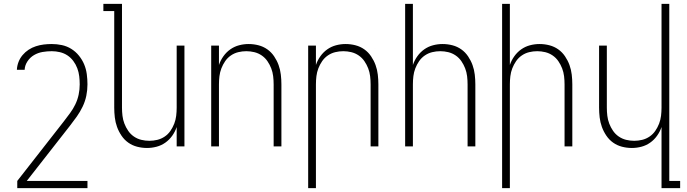

<svg xmlns="http://www.w3.org/2000/svg" viewBox="-20 -755 3540 990"><path d="M431 215H69V178L309 -129Q325 -150 341 -171.5Q357 -193 368.5 -217Q380 -241 385.5 -267Q391 -293 391 -320Q391 -341 388.5 -362Q386 -383 378.5 -403Q371 -423 358 -440.5Q345 -458 327.5 -469.5Q310 -481 289 -486Q268 -491 247 -491Q223 -491 199.5 -487Q176 -483 155.5 -471Q135 -459 121.5 -438.5Q108 -418 107 -395H67Q68 -416 75.5 -435.5Q83 -455 96.5 -471Q110 -487 127.5 -498.5Q145 -510 165 -516.5Q185 -523 205.5 -525.5Q226 -528 247 -528Q273 -528 299 -522.5Q325 -517 347.5 -503Q370 -489 387 -468Q404 -447 414 -423Q424 -399 427.5 -372.5Q431 -346 431 -320Q431 -290 425 -261Q419 -232 406 -205Q393 -178 376 -154Q359 -130 341 -107L118 178H431Z M738 8Q712 8 687 1.5Q662 -5 641.5 -19.5Q621 -34 606.5 -55.5Q592 -77 583.5 -100.5Q575 -124 572 -149.5Q569 -175 569 -200V-698H513V-735H609V-200Q609 -179 611.5 -158Q614 -137 621.5 -117.5Q629 -98 641 -80.5Q653 -63 670.5 -51Q688 -39 708.5 -34Q729 -29 750 -29Q771 -29 791.5 -34Q812 -39 829.5 -51Q847 -63 859 -80.5Q871 -98 878.5 -117.5Q886 -137 888.5 -158Q891 -179 891 -200V-520H931V0H891V-100Q883 -76 868 -55Q853 -34 832.5 -19.5Q812 -5 787.5 1.5Q763 8 738 8Z M1069 0V-520H1109V-420Q1117 -444 1132 -465Q1147 -486 1167.5 -500.5Q1188 -515 1212.5 -521.5Q1237 -528 1262 -528Q1288 -528 1313 -521.5Q1338 -515 1358.5 -500.5Q1379 -486 1393.5 -464.5Q1408 -443 1416.5 -419.5Q1425 -396 1428 -370.5Q1431 -345 1431 -320V0H1391V-320Q1391 -341 1388.5 -362Q1386 -383 1378.5 -402.5Q1371 -422 1359 -439.5Q1347 -457 1329.5 -469Q1312 -481 1291.5 -486Q1271 -491 1250 -491Q1229 -491 1208.5 -486Q1188 -481 1170.5 -469Q1153 -457 1141 -439.5Q1129 -422 1121.5 -402.5Q1114 -383 1111.5 -362Q1109 -341 1109 -320V0Z M1569 215V-520H1609V-420Q1617 -444 1632 -465Q1647 -486 1667.5 -500.5Q1688 -515 1712.5 -521.5Q1737 -528 1762 -528Q1788 -528 1813 -521.5Q1838 -515 1858.5 -500.5Q1879 -486 1893.5 -464.5Q1908 -443 1916.5 -419.5Q1925 -396 1928 -370.5Q1931 -345 1931 -320V0H1891V-320Q1891 -341 1888.5 -362Q1886 -383 1878.5 -402.5Q1871 -422 1859 -439.5Q1847 -457 1829.5 -469Q1812 -481 1791.5 -486Q1771 -491 1750 -491Q1729 -491 1708.5 -486Q1688 -481 1670.5 -469Q1653 -457 1641 -439.5Q1629 -422 1621.5 -402.5Q1614 -383 1611.5 -362Q1609 -341 1609 -320V215Z M2069 0V-735H2109V-420Q2117 -444 2132 -465Q2147 -486 2167.5 -500.5Q2188 -515 2212.5 -521.5Q2237 -528 2262 -528Q2288 -528 2313 -521.5Q2338 -515 2358.5 -500.5Q2379 -486 2393.5 -464.5Q2408 -443 2416.5 -419.5Q2425 -396 2428 -370.5Q2431 -345 2431 -320V0H2391V-320Q2391 -341 2388.5 -362Q2386 -383 2378.5 -402.5Q2371 -422 2359 -439.5Q2347 -457 2329.5 -469Q2312 -481 2291.5 -486Q2271 -491 2250 -491Q2229 -491 2208.5 -486Q2188 -481 2170.5 -469Q2153 -457 2141 -439.5Q2129 -422 2121.5 -402.5Q2114 -383 2111.5 -362Q2109 -341 2109 -320V0Z M2569 215V-735H2609V-420Q2617 -444 2632 -465Q2647 -486 2667.5 -500.5Q2688 -515 2712.5 -521.5Q2737 -528 2762 -528Q2788 -528 2813 -521.5Q2838 -515 2858.5 -500.5Q2879 -486 2893.5 -464.5Q2908 -443 2916.5 -419.5Q2925 -396 2928 -370.5Q2931 -345 2931 -320V0H2891V-320Q2891 -341 2888.5 -362Q2886 -383 2878.5 -402.5Q2871 -422 2859 -439.5Q2847 -457 2829.5 -469Q2812 -481 2791.5 -486Q2771 -491 2750 -491Q2729 -491 2708.5 -486Q2688 -481 2670.5 -469Q2653 -457 2641 -439.5Q2629 -422 2621.5 -402.5Q2614 -383 2611.5 -362Q2609 -341 2609 -320V215Z M3391 215V-100Q3383 -76 3368 -55Q3353 -34 3332.5 -19.5Q3312 -5 3287.5 1.5Q3263 8 3238 8Q3212 8 3187 1.5Q3162 -5 3141.5 -19.5Q3121 -34 3106.5 -55.5Q3092 -77 3083.5 -100.5Q3075 -124 3072 -149.5Q3069 -175 3069 -200V-520H3109V-200Q3109 -179 3111.5 -158Q3114 -137 3121.5 -117.5Q3129 -98 3141 -80.5Q3153 -63 3170.5 -51Q3188 -39 3208.5 -34Q3229 -29 3250 -29Q3271 -29 3291.5 -34Q3312 -39 3329.5 -51Q3347 -63 3359 -80.5Q3371 -98 3378.5 -117.5Q3386 -137 3388.5 -158Q3391 -179 3391 -200V-735H3431V178H3487V215Z"/></svg>

Font: Iosevka Term Curly Extralight
Style: Regular
Weight: 200
Designer: Belleve Invis
Foundry: Belleve Invis
Version: Version 32.3.0